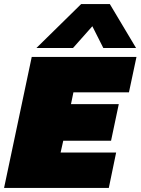

<svg xmlns="http://www.w3.org/2000/svg" viewBox="-41 -924 691 944"><path d="M138 -688 358 -904H499L628 -688H467L413 -795L318 -688ZM-21 0 115 -644H630L593 -470H320L308 -412H543L505 -232H270L257 -174H530L494 0Z"/></svg>

Font: Kanit Black
Style: Italic
Weight: 900
Italic angle: -12°
Designer: Katatrad Team
Foundry: CadsonDemak
Version: Version 2.000; ttfautohint (v1.8.3)